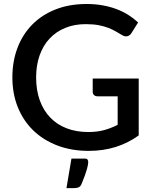

<svg xmlns="http://www.w3.org/2000/svg" viewBox="-20 -748 768 962"><path d="M675 -69.5V-354.5H444.5V-288C444.5 -281.3 446.7 -275.9 451 -271.8C455.3 -267.6 461.3 -265.5 469 -265.5H569.5V-122.5C547.2 -111.2 524.4 -102.3 501.2 -96C478.1 -89.7 451.7 -86.5 422 -86.5C382.3 -86.5 346.4 -92.7 314.3 -105C282.1 -117.3 254.7 -135.2 232 -158.8C209.3 -182.2 191.8 -210.9 179.5 -244.8C167.2 -278.6 161 -317 161 -360C161 -400.7 166.8 -437.5 178.5 -470.5C190.2 -503.5 206.8 -531.6 228.5 -554.8C250.2 -577.9 276.3 -595.8 306.8 -608.2C337.3 -620.8 371.5 -627 409.5 -627C434.5 -627 456.2 -625.2 474.5 -621.8C492.8 -618.2 509 -613.8 523 -608.2C537 -602.8 549.4 -596.8 560.3 -590.5C571.1 -584.2 581.3 -578.2 591 -572.5C600.7 -566.5 609.7 -564.5 618 -566.5C626.3 -568.5 633.2 -573.7 638.5 -582L672 -635.5C657 -649.5 640.5 -662.2 622.5 -673.5C604.5 -684.8 584.8 -694.5 563.5 -702.5C542.2 -710.5 519.1 -716.8 494.3 -721.2C469.4 -725.8 442.5 -728 413.5 -728C356.5 -728 305.2 -719.1 259.5 -701.2C213.8 -683.4 174.8 -658.2 142.5 -625.8C110.2 -593.2 85.3 -554.4 68 -509.2C50.7 -464.1 42 -414.3 42 -360C42 -306 51 -256.5 69 -211.5C87 -166.5 112.7 -127.8 146 -95.2C179.3 -62.8 219.6 -37.4 266.8 -19.2C313.9 -1.1 366.7 8 425 8C520 8 603.3 -17.8 675 -69.5ZM403 46.5H338L313 194.5H351C360.7 194.5 368.4 193.2 374.3 190.5C380.1 187.8 384.8 182.3 388.5 174C395.5 157 401.3 142.2 405.8 129.8C410.3 117.2 413.7 106.7 416 98C418.3 89.3 419.9 82.2 420.8 76.8C421.6 71.2 422 67 422 64C422 60 421 56.1 419 52.2C417 48.4 411.7 46.5 403 46.5Z"/></svg>

Font: Lato Semibold
Style: Regular
Weight: 600
Designer: Lukasz Dziedzic
Foundry: tyPoland Lukasz Dziedzic
Version: Version 2.006; 2014-01-15